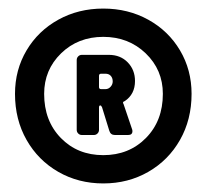

<svg xmlns="http://www.w3.org/2000/svg" viewBox="-20 -729 482 448"><path d="M221 -709Q279 -709 326 -683Q373 -657 400 -611.5Q427 -566 427 -510Q427 -450 400 -402.5Q373 -355 326 -328Q279 -301 221 -301Q163 -301 116 -328Q69 -355 42 -402.5Q15 -450 15 -510Q15 -566 42 -611.5Q69 -657 116 -683Q163 -709 221 -709ZM221 -367Q281 -367 320.5 -407Q360 -447 360 -510Q360 -566 320 -604.5Q280 -643 221 -643Q162 -643 122.5 -604.5Q83 -566 83 -510Q83 -447 122 -407Q161 -367 221 -367ZM295 -540Q295 -509 271 -493Q267 -492 267 -489Q267 -488 268 -487L288 -428Q289 -426 289 -423Q289 -414 279 -414H248Q238 -414 235 -424L218 -479Q216 -483 214 -483Q211 -483 211 -478V-426Q211 -421 207.5 -417.5Q204 -414 199 -414H171Q166 -414 162.5 -417.5Q159 -421 159 -426V-589Q159 -594 162.5 -597.5Q166 -601 171 -601H234Q261 -601 278 -583.5Q295 -566 295 -540ZM216 -557Q211 -557 211 -552V-526Q211 -521 216 -521H226Q233 -521 238 -526.5Q243 -532 243 -539Q243 -547 238.5 -552Q234 -557 226 -557Z"/></svg>

Font: LinhAnh ExtBd
Style: Regular
Weight: 800
Designer: Jeremy Tribby
Foundry: Tribby Type
Version: Version 1.408